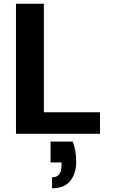

<svg xmlns="http://www.w3.org/2000/svg" viewBox="-20 -720 606 1033"><path d="M66 0V-700H216V-116H518V0ZM260 293V234Q286 234 298.5 218Q311 202 311 170V154H252V42H372Q382 71 386 98Q390 125 390 150Q390 215 357.5 254Q325 293 260 293Z"/></svg>

Font: DM Sans 18pt Black
Style: Regular
Weight: 900
Designer: Colophon Foundry, Jonny Pinhorn
Foundry: Colophon Foundry
Version: Version 4.004;gftools[0.9.30]